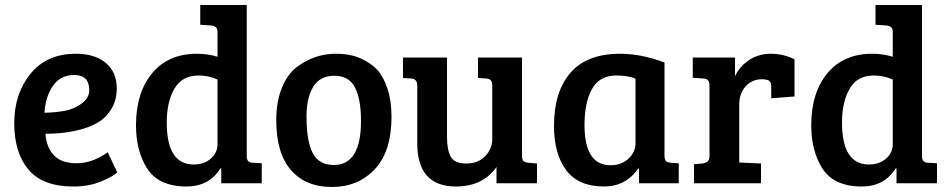

<svg xmlns="http://www.w3.org/2000/svg" viewBox="-20 -733 3793 768"><path d="M284 -518Q359 -518 403 -481.5Q447 -445 447 -379Q447 -335 428 -301.5Q409 -268 381 -249Q353 -230 313 -218Q246 -198 162 -198Q165 -145 195 -112.5Q225 -80 287 -80Q349 -80 411 -124L449 -43Q429 -25 381.5 -6Q334 13 273 13Q151 13 94 -54.5Q37 -122 37 -240Q37 -358 102 -438Q167 -518 284 -518ZM337 -372Q337 -433 277 -433Q221 -433 191 -388.5Q161 -344 158 -282Q202 -283 238.5 -289.5Q275 -296 306 -318.5Q337 -341 337 -372Z M768 -518Q811 -518 850 -506V-607Q850 -629 824 -631L781 -634V-713H967V-105Q968 -82 992 -82L1027 -80V0H865V-59L862 -60Q817 13 726 13Q612 13 566 -63Q524 -132 524 -232Q524 -362 588.5 -440Q653 -518 768 -518ZM850 -156V-415Q814 -431 774 -431Q708 -431 677.5 -378Q647 -325 647 -243Q647 -75 755 -75Q796 -75 823 -98.5Q850 -122 850 -156Z M1315 -73Q1424 -73 1424 -249Q1424 -338 1399.5 -384Q1375 -430 1317.5 -430Q1260 -430 1233 -386Q1206 -342 1206 -266Q1206 -125 1258 -89Q1281 -73 1315 -73ZM1085 -252Q1085 -326 1107 -380.5Q1129 -435 1166 -464Q1237 -518 1323 -518Q1383 -518 1424.5 -498.5Q1466 -479 1489.5 -453.5Q1513 -428 1529.5 -379.5Q1546 -331 1546 -265Q1546 -127 1479 -56Q1412 15 1307.5 15Q1203 15 1144 -52.5Q1085 -120 1085 -252Z M2128 -79V0H1966V-65Q1911 13 1804 13Q1649 13 1649 -160V-391Q1649 -418 1624 -419L1592 -421V-503H1768V-186Q1768 -133 1783 -106Q1798 -79 1845 -79Q1892 -79 1920.5 -108Q1949 -137 1949 -178V-389Q1949 -405 1943.5 -411.5Q1938 -418 1924 -419L1892 -421V-503H2068V-111Q2068 -95 2073 -89.5Q2078 -84 2093 -82Z M2638 -483V-111Q2638 -95 2643.5 -89Q2649 -83 2663 -82L2695 -80V0H2536V-58L2533 -59Q2483 13 2396 13Q2294 13 2245 -52Q2196 -117 2196 -230Q2196 -366 2262 -442Q2328 -518 2460 -518Q2545 -518 2638 -483ZM2522 -159V-418Q2494 -431 2445 -431Q2378 -431 2348 -377Q2318 -323 2318 -234Q2318 -72 2422 -72Q2466 -72 2494 -98.5Q2522 -125 2522 -159Z M2818 -112V-389Q2818 -405 2812.5 -411.5Q2807 -418 2793 -419L2751 -422V-503H2920V-428Q2938 -467 2976 -492.5Q3014 -518 3063.5 -518Q3113 -518 3158 -496V-347L3065 -340V-386Q3065 -406 3055 -411Q3044 -416 3028 -416Q2988 -416 2962.5 -387.5Q2937 -359 2937 -315V-83L3024 -79V0H2756V-76L2789 -79Q2804 -81 2811 -87.5Q2818 -94 2818 -112Z M3469 -518Q3512 -518 3551 -506V-607Q3551 -629 3525 -631L3482 -634V-713H3668V-105Q3669 -82 3693 -82L3728 -80V0H3566V-59L3563 -60Q3518 13 3427 13Q3313 13 3267 -63Q3225 -132 3225 -232Q3225 -362 3289.5 -440Q3354 -518 3469 -518ZM3551 -156V-415Q3515 -431 3475 -431Q3409 -431 3378.5 -378Q3348 -325 3348 -243Q3348 -75 3456 -75Q3497 -75 3524 -98.5Q3551 -122 3551 -156Z"/></svg>

Font: Bree Serif
Style: Regular
Weight: 400
Designer: Veronika Burian, Jos Scaglione
Foundry: TypeTogether
Version: Version 1.002